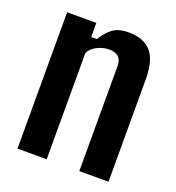

<svg xmlns="http://www.w3.org/2000/svg" viewBox="-115 -701 727 794"><g transform="rotate(20 248.5 -304.5)"><path d="M49.5 0V-600H178V-538H203Q224 -572.5 248.8 -590.8Q273.5 -609 319 -609Q382.5 -609 416 -572.8Q449.5 -536.5 450 -453V0H321.5V-464Q321 -490.5 307 -502.8Q293 -515 265 -515Q240.5 -515 214.2 -502.2Q188 -489.5 178 -467V0Z"/></g></svg>

Font: Big Shoulders
Style: Bold
Weight: 700
Designer: Patric King
Foundry: XO Type Co
Version: Version 2.002